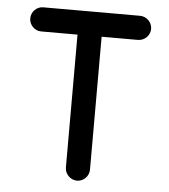

<svg xmlns="http://www.w3.org/2000/svg" viewBox="-51 -756 706 802"><g transform="rotate(5 301.5 -354.5)"><path d="M174.8 -607.9H250.5V-50.8C250.5 -23.4 273.9 0 301.3 0C329.1 0 351.6 -23.4 351.6 -50.8V-607.9H503.9C532.2 -607.9 554.7 -631.3 554.7 -658.2C554.7 -687.5 530.3 -709 503.9 -709H301.3H98.1C69.8 -709 47.9 -685.5 47.9 -658.2C47.9 -632.3 69.3 -607.9 98.1 -607.9Z"/></g></svg>

Font: LOB TGL 0-17
Style: Regular
Weight: 400
Designer: Peter Wiegel + adaptations and expanded glyphset by Studio LOB
Foundry: Peter Wiegel + adaptations and expanded glyphset by Studio LOB
Version: Version 1.003;Glyphs 3.1.2 (3151)